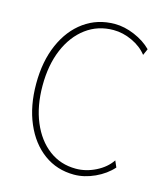

<svg xmlns="http://www.w3.org/2000/svg" viewBox="-110 -813 782 904"><g transform="rotate(15 281.0 -360.5)"><path d="M335 7.8Q251.5 7.8 187.7 -38.8Q124 -85.4 88.4 -168.5Q52.7 -251.5 52.7 -360.4Q52.7 -469.2 88.9 -552Q125 -634.8 189.7 -681.2Q254.4 -727.5 338.9 -727.5Q385.7 -727.5 435.3 -706.5Q484.9 -685.5 517.6 -652.3L503.9 -621.1Q477.1 -655.8 431.6 -677Q386.2 -698.2 339.8 -698.2Q264.2 -698.2 206.3 -655.3Q148.4 -612.3 116.2 -536.1Q84 -460 84 -359.4Q84 -259.3 116 -183.1Q147.9 -106.9 204.6 -64.2Q261.2 -21.5 335.9 -21.5Q385.7 -21.5 433.1 -45.4Q480.5 -69.3 505.9 -107.4L519.5 -76.2Q486.8 -39.1 435.8 -15.6Q384.8 7.8 335 7.8Z"/></g></svg>

Font: Reddit Mono ExtraLight
Style: Regular
Weight: 250
Monospace: yes
Designer: Stephen Hutchings
Foundry: Reddit
Version: Version 1.014